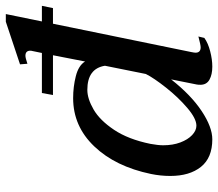

<svg xmlns="http://www.w3.org/2000/svg" viewBox="-66 -692 767 676"><g transform="rotate(-90 318.0 -353.5)"><path d="M473 -63Q471 -53 471 -49Q471 -31 490 -31Q498 -31 528 -39L523 -18Q505 -5 476 2.5Q447 10 422 10Q394 10 376 0Q358 -10 358 -32Q358 -40 359 -45L377 -135Q322 -65 265.5 -27.5Q209 10 166 10Q101 10 69 -30Q37 -70 37 -138Q37 -172 44 -206Q70 -331 141 -405.5Q212 -480 311 -480Q351 -480 388.5 -470.5Q426 -461 440 -438L462 -551H322L329 -590H470L477 -624Q478 -627 478 -631Q478 -648 460 -648Q453 -648 432 -641L430 -667L580 -717H607L581 -590H636L628 -551H573ZM425 -368Q415 -430 340 -430Q309 -430 271 -408Q233 -386 199.5 -336Q166 -286 150 -208Q145 -181 145 -163Q145 -129 155 -102.5Q165 -76 181 -61Q197 -46 214 -46Q239 -46 276.5 -78Q314 -110 348 -153Q382 -196 396 -224Z"/></g></svg>

Font: Taviraj Medium
Style: Italic
Weight: 500
Italic angle: -12°
Designer: Katatrad Team
Foundry: CadsonDemak
Version: Version 1.001